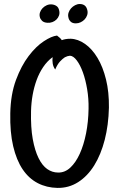

<svg xmlns="http://www.w3.org/2000/svg" viewBox="-20 -836 583 939"><path d="M325.2 -646.5Q361.3 -645.5 396 -621.1Q430.7 -596.7 457 -552.7Q483.4 -508.8 498.5 -447.3Q513.7 -385.7 512.7 -309.6Q510.7 -224.6 492.2 -152.3Q473.6 -80.1 440.9 -27.3Q408.2 25.4 362.3 54.7Q316.4 84 260.7 83Q208 82 164.6 59.6Q121.1 37.1 90.8 -7.8Q60.5 -52.7 44.4 -121.1Q28.3 -189.5 30.3 -282.2Q32.2 -375 58.1 -444.8Q84 -514.6 120.1 -562Q156.2 -609.4 194.3 -634.3Q232.4 -659.2 258.8 -662.1Q275.4 -650.4 282.2 -639.6Q290 -642.6 300.3 -644.5Q310.5 -646.5 325.2 -646.5ZM413.1 -303.7Q414.1 -353.5 406.2 -399.9Q398.4 -446.3 385.3 -482.4Q372.1 -518.6 355.5 -540.5Q338.9 -562.5 322.3 -563.5Q309.6 -562.5 296.9 -555.7Q286.1 -548.8 273.4 -535.2Q260.7 -521.5 250 -496.1Q240.2 -509.8 237.8 -525.4Q235.4 -541 237.3 -556.6Q210.9 -537.1 191.4 -508.3Q171.9 -479.5 159.2 -444.8Q146.5 -410.2 139.6 -371.6Q132.8 -333 131.8 -293Q129.9 -212.9 140.1 -156.2Q150.4 -99.6 168.5 -63Q186.5 -26.4 210.9 -9.3Q235.4 7.8 263.7 7.8Q296.9 8.8 323.7 -16.1Q350.6 -41 370.1 -84Q389.6 -127 400.9 -183.6Q412.1 -240.2 413.1 -303.7ZM370.1 -816.4Q383.8 -816.4 393.6 -809.6Q403.3 -802.7 407.2 -786.1Q410.2 -773.4 406.2 -761.7Q402.3 -750 394 -741.2Q385.7 -732.4 374.5 -727.1Q363.3 -721.7 350.6 -721.7Q334 -721.7 325.2 -730.5Q316.4 -739.3 314.5 -751Q311.5 -762.7 315.4 -774.4Q319.3 -786.1 327.6 -795.4Q335.9 -804.7 347.2 -810.5Q358.4 -816.4 370.1 -816.4ZM232.4 -814.5Q246.1 -813.5 256.3 -806.6Q266.6 -799.8 269.5 -784.2Q272.5 -771.5 268.6 -760.3Q264.6 -749 256.3 -740.7Q248 -732.4 236.3 -728Q224.6 -723.6 211.9 -724.6Q194.3 -725.6 185.5 -734.4Q176.8 -743.2 174.8 -752.9Q171.9 -764.6 175.8 -775.9Q179.7 -787.1 188 -795.9Q196.3 -804.7 208 -810.1Q219.7 -815.4 232.4 -814.5Z"/></svg>

Font: Rancho
Style: Regular
Weight: 400
Designer: Font Diner, Inc
Foundry: Font Diner, Inc
Version: Version 1.000